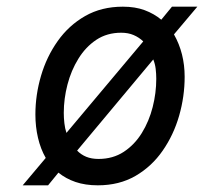

<svg xmlns="http://www.w3.org/2000/svg" viewBox="-20 -543 611 575"><path d="M48 12 117 -70Q101.5 -97 93.8 -130.2Q86 -163.5 86 -200Q86 -258.5 102.8 -315.8Q119.5 -373 152.8 -420Q186 -467 235 -495Q284 -523 348 -523Q385 -523 413.2 -512.5Q441.5 -502 463 -484L495 -523H571L501 -440Q533 -383.5 533 -313Q533 -254 516.5 -196.5Q500 -139 467.2 -91.8Q434.5 -44.5 385.8 -16.2Q337 12 273 12Q235.5 12 206.2 2Q177 -8 155 -26L124 12ZM275 -67Q318 -67 350.5 -88.2Q383 -109.5 404.8 -144.8Q426.5 -180 437.2 -222.2Q448 -264.5 448 -307Q448 -322 446.2 -336.8Q444.5 -351.5 439 -365L211 -92Q222.5 -80 238.2 -73.5Q254 -67 275 -67ZM179 -145 409 -419Q396.5 -431 380.2 -438Q364 -445 343 -445Q300.5 -445 268.5 -423.8Q236.5 -402.5 214.8 -367.2Q193 -332 182 -289.5Q171 -247 171 -205Q171 -189.5 172.8 -174Q174.5 -158.5 179 -145Z"/></svg>

Font: Overpass
Style: Italic
Weight: 400
Italic angle: -10°
Designer: Delve Withrington, Dave Bailey, Thomas Jockin
Foundry: Delve Fonts LLC
Version: Version 4.000